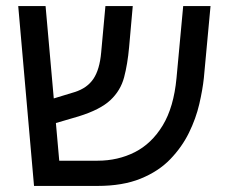

<svg xmlns="http://www.w3.org/2000/svg" viewBox="-20 -612 743 632"><path d="M92 0 40 -592H130L157 -288L226 -309Q267 -322 287.5 -352.5Q308 -383 313 -439L327 -592H417L405 -457Q400 -401 388.5 -357.5Q377 -314 343.5 -282.5Q310 -251 239 -229L164 -207L175 -83H301Q368 -83 423.5 -111Q479 -139 515.5 -199Q552 -259 561 -355L583 -592H673L651 -355Q647 -317 636 -269.5Q625 -222 602 -175Q579 -128 540.5 -88Q502 -48 443 -24Q384 0 301 0Z"/></svg>

Font: Noto Sans Living
Style: Regular
Weight: 400
Designer: Monotype Design Team
Foundry: Monotype Imaging Inc.
Version: Version 2.013; ttfautohint (v1.8.4.7-5d5b)